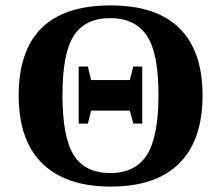

<svg xmlns="http://www.w3.org/2000/svg" viewBox="-20 -679 817 710"><path d="M211 -328V-327Q211 -171 253 -105Q295 -39 388 -39Q480 -39 523 -106Q566 -173 566 -328Q566 -483 523 -547Q479 -612 388 -612Q295 -612 253 -547Q211 -482 211 -328ZM49 -327V-325Q49 -659 389 -659Q558 -659 643 -575Q729 -491 729 -326Q729 -160 642 -74Q556 11 389 11Q224 11 136 -75Q49 -160 49 -327ZM460 -383 473 -433H506V-222H473L460 -270H317L305 -222H271V-433H305L317 -383Z"/></svg>

Font: Libra Serif Modern
Style: Bold
Weight: 700
Designer: Stefan Peev, Context Ltd
Foundry: Ascender Corporation
Version: Version 1.000